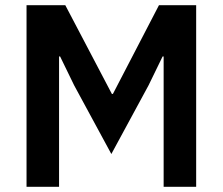

<svg xmlns="http://www.w3.org/2000/svg" viewBox="-20 -718 856 738"><path d="M609 -501H605L551 -390L408 -126L265 -390L211 -501H207V0H82V-698H231L410 -357H414L591 -698H734V0H609Z"/></svg>

Font: Plexus Sans SemiBold
Style: Regular
Weight: 600
Version: Version 2.001;PS 002.001;hotconv 1.0.70;makeotf.lib2.5.58329